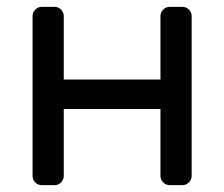

<svg xmlns="http://www.w3.org/2000/svg" viewBox="-20 -540 654 560"><path d="M539 -493V-27Q539 -16 531 -8Q523 0 512 0H475Q464 0 456 -8Q448 -16 448 -27V-222H166V-27Q166 -16 158 -8Q150 0 139 0H102Q91 0 83 -7.5Q75 -15 75 -27V-493Q75 -504 83 -512Q91 -520 102 -520H139Q150 -520 158 -512Q166 -504 166 -493V-308H448V-493Q448 -504 456 -512Q464 -520 475 -520H512Q523 -520 531 -512Q539 -504 539 -493Z"/></svg>

Font: Rubik
Style: Regular
Weight: 400
Designer: Hubert & Fischer
Foundry: Hubert & Fischer
Version: Version 1.100